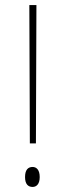

<svg xmlns="http://www.w3.org/2000/svg" viewBox="-20 -734 256 759"><path d="M98 -167H122L124 -714H96ZM109 5C123 5 137 -5 137 -34C137 -64 123 -74 109 -74C92 -74 79 -64 79 -34C79 -5 92 5 109 5Z"/></svg>

Font: Noto Serif Lao ExtraCondensed Thin
Style: Regular
Weight: 100
Width: 2
Designer: Monotype Design Team
Foundry: Monotype Imaging Inc.
Version: Version 2.003